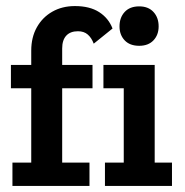

<svg xmlns="http://www.w3.org/2000/svg" viewBox="-20 -613 611 633"><path d="M21 0V-77H83V-322H16V-399H83V-446Q83 -490 101.5 -523Q120 -556 152.5 -574.5Q185 -593 227 -593Q276 -593 307 -573Q338 -553 351 -519L289 -469Q282 -488 269.5 -499Q257 -510 237 -510Q212 -510 198.5 -495.5Q185 -481 185 -453V-399H285V-322H185V-77H275V0ZM326 0V-77H388V-322H321V-399H490V-77H547V0ZM439 -462Q408 -462 391 -480Q374 -498 374 -526Q374 -555 391 -573.5Q408 -592 439 -592Q469 -592 486 -573.5Q503 -555 503 -526Q503 -498 486 -480Q469 -462 439 -462Z"/></svg>

Font: Rokkitt SemiBold
Style: Regular
Weight: 600
Designer: Vernon Adams
Foundry: Vernon Adams
Version: Version 3.103